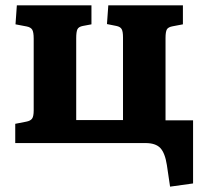

<svg xmlns="http://www.w3.org/2000/svg" viewBox="-20 -535 755 718"><path d="M616 163 604 82Q597 37 579.5 18.5Q562 0 524 0H37V-72L78 -80Q94 -83 100 -91.5Q106 -100 106 -122V-390Q106 -415 100.5 -424Q95 -433 80 -436L38 -444L43 -515H322V-444L290 -438Q274 -435 269.5 -425.5Q265 -416 265 -392V-86H440V-395Q440 -417 435 -426Q430 -435 415 -438L380 -445L385 -515H664V-444L627 -437Q609 -434 604 -425Q599 -416 599 -393V-85H702V151Z"/></svg>

Font: Literata 12pt
Style: Bold
Weight: 700
Designer: Latin by Veronika Burian and Jose Scaglione. Greek by Irene Vlachou. Cyrillic by Vera Evstafieva.
Foundry: TypeTogether
Version: Version 3.002